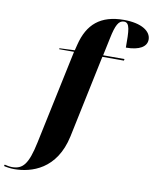

<svg xmlns="http://www.w3.org/2000/svg" viewBox="-251 -849 944 1168"><g transform="rotate(10 220.5 -265.0)"><path d="M-83 240C25 240 176 194 221 -16L328 -526H461L463 -536H331L354 -645C371 -728 388 -760 421 -760C458 -760 459 -710 459 -606C543 -606 587 -634 587 -678C587 -729 529 -770 419 -770C274 -770 197 -702 165 -572L156 -536L62 -532L61 -526H153L30 56C1 194 -31 230 -97 230C-112 230 -132 226 -143 223L-146 232C-133 236 -103 240 -83 240Z"/></g></svg>

Font: Noto Serif Display ExtraBold
Style: Italic
Weight: 800
Italic angle: -12°
Designer: Monotype Design Team
Foundry: Monotype Imaging Inc.
Version: Version 2.009